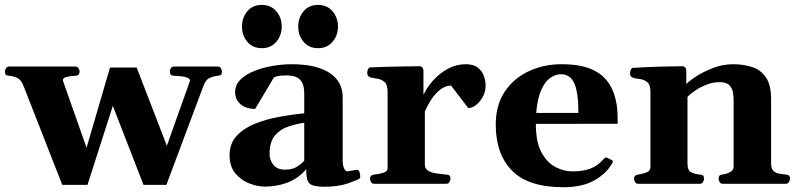

<svg xmlns="http://www.w3.org/2000/svg" viewBox="-40 -761 3300 795"><path d="M217.8 4.4 57.6 -404.8Q47.4 -431.2 31.7 -438.2Q16.1 -445.3 -2 -447.3Q-12.2 -448.2 -15.9 -451.4Q-19.5 -454.6 -19.5 -465.3Q-19.5 -470.7 -15.1 -478Q-10.7 -485.4 -2.9 -485.4H272.9Q281.2 -485.4 285.4 -478Q289.6 -470.7 289.6 -465.3Q289.6 -447.8 273.4 -447.3Q249.5 -446.3 234.9 -442.4Q220.2 -438.5 220.2 -427.7L318.4 -149.4L415.5 -481.4H525.9L650.9 -157.2L746.6 -426.3Q746.6 -434.1 737.5 -438.5Q728.5 -442.9 713.4 -444.8Q698.2 -446.8 679.2 -447.3Q663.1 -447.8 663.1 -465.3Q663.1 -470.7 667.2 -478Q671.4 -485.4 679.7 -485.4H862.3Q870.6 -485.4 874.8 -478Q878.9 -470.7 878.9 -465.3Q878.9 -454.6 875.2 -451.4Q871.6 -448.2 861.3 -447.3Q843.3 -445.3 827.6 -438.2Q812 -431.2 802.2 -404.8L648.9 4.4H554.2L427.2 -322.8L322.3 4.4Z M910.6 -118.2Q910.6 -167 939.9 -198.5Q969.2 -230 1015.9 -248.8Q1062.5 -267.6 1116.5 -277.3Q1170.4 -287.1 1219.7 -292V-372.6Q1219.7 -403.8 1210.4 -420.2Q1201.2 -436.5 1184.6 -442.6Q1168 -448.7 1146 -448.7Q1121.6 -448.7 1110.4 -446Q1099.1 -443.4 1094.2 -440.4L1016.6 -310.1Q979 -310.1 956.3 -329.3Q933.6 -348.6 933.6 -378.9Q933.6 -410.6 956.8 -432.6Q980 -454.6 1016.4 -468.5Q1052.7 -482.4 1092.8 -488.8Q1132.8 -495.1 1167 -495.1Q1222.7 -495.1 1262.9 -484.9Q1303.2 -474.6 1328.9 -456.3Q1354.5 -438 1366.7 -413.3Q1378.9 -388.7 1378.9 -359.4V-96.7Q1378.9 -77.6 1384.3 -64.7Q1389.6 -51.8 1397.5 -51.8Q1404.3 -51.8 1419.2 -54.9Q1434.1 -58.1 1437 -58.1Q1445.3 -58.1 1448.5 -48.6Q1451.7 -39.1 1451.7 -30.3Q1451.7 -23.9 1448.7 -21.5Q1440.9 -16.1 1401.4 -2Q1361.8 12.2 1302.2 12.2Q1256.8 12.2 1242.4 -0.5Q1228 -13.2 1228 -53.2V-60.5Q1196.3 -22.9 1151.9 -5.6Q1107.4 11.7 1056.2 11.7Q1026.9 11.7 992.9 -1.2Q959 -14.2 934.8 -42.7Q910.6 -71.3 910.6 -118.2ZM1076.2 -123Q1076.2 -98.6 1092 -78.6Q1107.9 -58.6 1140.1 -58.6Q1171.4 -58.6 1190.9 -71.3Q1210.4 -84 1219.7 -95.7V-252.9Q1187 -248 1153.8 -237.1Q1120.6 -226.1 1098.4 -200Q1076.2 -173.8 1076.2 -123ZM1276.9 -561.5Q1239.3 -561.5 1217 -587.9Q1194.8 -614.3 1194.8 -650.8Q1194.8 -688 1217 -714.4Q1239.3 -740.7 1276.9 -740.7Q1314.5 -740.7 1336.9 -714.4Q1359.4 -688 1359.4 -650.8Q1359.4 -614.3 1336.9 -587.9Q1314.5 -561.5 1276.9 -561.5ZM1043.9 -561.5Q1006.3 -561.5 984.1 -587.9Q961.9 -614.3 961.9 -650.8Q961.9 -688 984.1 -714.4Q1006.3 -740.7 1043.9 -740.7Q1081.5 -740.7 1104 -714.4Q1126.5 -688 1126.5 -650.8Q1126.5 -614.3 1104 -587.9Q1081.5 -561.5 1043.9 -561.5Z M1508.8 0Q1500.5 0 1496.3 -7.3Q1492.2 -14.6 1492.2 -20Q1492.2 -36.1 1508.3 -38.1Q1528.3 -39.7 1546.6 -45.3Q1564.9 -50.9 1564.9 -64.5V-379.9Q1564.9 -410.2 1552.2 -421.4Q1539.6 -432.6 1522.5 -435.1Q1505.4 -437.5 1492.2 -440.9Q1487.3 -443.4 1483.9 -447.3Q1480.5 -451.2 1480.5 -460.4Q1480.5 -466.4 1483.6 -473.9Q1486.8 -481.4 1492.2 -481.9Q1562 -484.9 1615.5 -485.6Q1668.9 -486.3 1698.7 -486.8Q1702.6 -486.8 1707.5 -482.9Q1712.4 -479 1713.4 -467.3V-368.2Q1727.1 -398.4 1753.2 -427.7Q1779.3 -457 1814.2 -476.1Q1849.1 -495.1 1888.7 -495.1Q1918.9 -495.1 1936.8 -482.2Q1954.6 -469.2 1962.6 -448.9Q1970.7 -428.5 1970.7 -406.2Q1970.7 -381.3 1959.2 -360.4Q1947.8 -339.4 1931.2 -326.4Q1914.6 -313.5 1898.9 -313.5L1827.6 -406.7Q1804.7 -406.7 1783.7 -390.6Q1762.7 -374.5 1746.3 -349.6Q1730 -324.7 1719.2 -298.8V-80.6Q1719.2 -62.1 1733.4 -53.8Q1747.6 -45.4 1768.1 -42.7Q1788.6 -40 1807.6 -38.1Q1817.9 -37.1 1821.5 -34.2Q1825.2 -31.2 1825.2 -20Q1825.2 -14.6 1821 -7.3Q1816.9 0 1808.6 0Z M2292.5 14.2Q2147.5 14.2 2080.1 -54.4Q2012.7 -123 2012.7 -245.1Q2012.7 -326.7 2050.5 -382.3Q2088.4 -438 2150.4 -466.6Q2212.4 -495.1 2284.7 -495.1Q2360.4 -495.1 2407.5 -475.1Q2454.6 -455.1 2479.7 -418Q2504.9 -380.9 2513.2 -329.1Q2516.1 -311.5 2516.8 -290Q2517.6 -268.6 2517.6 -248.5L2178.7 -248Q2178.7 -172.9 2202.1 -129.9Q2225.6 -86.9 2260.5 -69.1Q2295.4 -51.3 2329.6 -51.3Q2373.5 -51.3 2404.3 -62.7Q2435.1 -74.2 2458.5 -101.6Q2460.9 -104 2463.6 -106.9Q2466.3 -109.9 2471.2 -108.9L2492.7 -98.6Q2497.6 -96.7 2497.6 -92.8Q2497.6 -90.8 2496.8 -88.9Q2496.1 -86.9 2494.6 -84.5Q2469.7 -41 2419.7 -13.4Q2369.6 14.2 2292.5 14.2ZM2180.2 -293.5H2355Q2355 -378.4 2337.9 -416Q2320.8 -453.6 2283.2 -453.6Q2259.3 -453.6 2237.3 -437.7Q2215.3 -421.9 2200.2 -386.7Q2185.1 -351.6 2180.2 -293.5Z M2602.1 0Q2593.8 0 2589.6 -7.3Q2585.4 -14.6 2585.4 -20Q2585.4 -36.1 2601.6 -38.1Q2619.6 -40.5 2636.5 -46.9Q2653.3 -53.2 2653.3 -69.3V-379.9Q2653.3 -410.2 2640.1 -420.9Q2627 -431.6 2609.9 -433.6Q2592.8 -435.5 2580.6 -439Q2575.7 -441.4 2572.3 -445.3Q2568.8 -449.2 2568.8 -458.5Q2568.8 -464.4 2571.8 -471.9Q2574.7 -479.5 2580.6 -480Q2647.9 -483.9 2703.4 -485.4Q2758.8 -486.8 2787.1 -486.8Q2791 -486.8 2795.9 -482.9Q2800.8 -479 2801.8 -467.3V-412.6Q2811 -423.8 2840.6 -443.4Q2870.1 -462.9 2911.1 -479Q2952.1 -495.1 2995.6 -495.1Q3037.1 -495.1 3073 -483.9Q3108.9 -472.7 3130.9 -441.5Q3152.8 -410.3 3152.8 -349.6V-85.4Q3152.8 -62 3163.3 -52.7Q3173.8 -43.5 3188.2 -41.7Q3202.6 -40 3214.8 -38.1Q3223.1 -37.1 3227.1 -33.9Q3231 -30.8 3231 -20Q3231 -14.6 3226.8 -7.3Q3222.7 0 3214.4 0H2952.1Q2943.8 0 2939.7 -7.3Q2935.5 -14.6 2935.5 -20Q2935.5 -27.8 2938.2 -32.5Q2940.9 -37.1 2950.7 -38.1Q2966.3 -40 2981.9 -47.9Q2997.6 -55.7 2997.6 -69.3V-347.2Q2997.6 -359.4 2995.1 -376.7Q2992.7 -394 2980.7 -407.5Q2968.8 -420.9 2939.5 -420.9Q2913.1 -420.9 2887 -410.9Q2860.8 -400.9 2839.6 -386.7Q2818.4 -372.6 2806.6 -359.9V-85.4Q2806.6 -54.2 2823 -47.1Q2839.4 -40 2857.4 -38.1Q2867.7 -37.1 2871.3 -34.2Q2875 -31.2 2875 -20Q2875 -14.6 2870.8 -7.3Q2866.7 0 2858.4 0Z"/></svg>

Font: Gelasio
Style: Regular
Weight: 400
Designer: Eben Sorkin
Foundry: Eben Sorkin
Version: Version 1.008